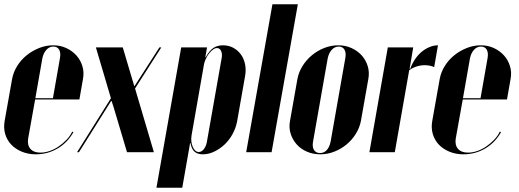

<svg xmlns="http://www.w3.org/2000/svg" viewBox="-28 -719 2454 907"><path d="M29 -345Q35 -378 53 -407Q71 -436 97.5 -457.5Q124 -479 156.5 -492Q189 -505 223 -505Q257 -505 285 -492Q313 -479 332.5 -457.5Q352 -436 361 -407Q370 -378 364 -346L347 -249H138L105 -65Q100 -34 115.5 -16Q131 2 163 2Q184 2 206 -5.5Q228 -13 248 -26.5Q268 -40 285.5 -58Q303 -76 313 -97L319 -95Q291 -45 244 -17.5Q197 10 141 10Q105 10 75 -2.5Q45 -15 25 -36Q5 -57 -3.5 -86Q-12 -115 -6 -148ZM222 -255 255 -443Q260 -469 251.5 -484Q243 -499 224 -499Q205 -499 191 -483.5Q177 -468 172 -443L139 -255Z M552 -495 606 -313H608L725 -495H734L610 -301L699 0H572L508 -215L499 -242H497L345 0H336L496 -255L425 -495Z M942 -449H944Q961 -480 980 -492.5Q999 -505 1025 -505Q1052 -505 1073.5 -493.5Q1095 -482 1109.5 -462.5Q1124 -443 1129.5 -416.5Q1135 -390 1130 -361L1092 -145Q1086 -114 1070.5 -85.5Q1055 -57 1032.5 -36Q1010 -15 983.5 -2.5Q957 10 930 10Q906 10 891.5 -2Q877 -14 872 -43H870L833 168H711L828 -495H950ZM877 -80Q872 -50 882.5 -25.5Q893 -1 911 -1Q924 -1 934.5 -14Q945 -27 949 -47L1019 -444Q1023 -464 1016.5 -478Q1010 -492 997 -492Q988 -492 978.5 -485Q969 -478 960.5 -467.5Q952 -457 945.5 -443.5Q939 -430 936 -417Z M1259 -699H1379L1255 0H1135Z M1570 -505Q1604 -505 1632.5 -492Q1661 -479 1680.5 -457.5Q1700 -436 1709 -407Q1718 -378 1712 -346L1677 -148Q1671 -116 1653 -87Q1635 -58 1609 -36.5Q1583 -15 1551 -2.5Q1519 10 1485 10Q1451 10 1422 -2.5Q1393 -15 1373.5 -37Q1354 -59 1345 -87.5Q1336 -116 1342 -148L1377 -346Q1383 -378 1401 -407Q1419 -436 1445.5 -458Q1472 -480 1504 -492.5Q1536 -505 1570 -505ZM1572 -499Q1553 -499 1539 -483.5Q1525 -468 1520 -443L1451 -51Q1446 -26 1455 -11Q1464 4 1484 4Q1503 4 1516 -10.5Q1529 -25 1534 -51L1603 -443Q1608 -469 1599.5 -484Q1591 -499 1572 -499Z M1924 -495 1907 -394H1910Q1918 -417 1931.5 -437.5Q1945 -458 1962.5 -473Q1980 -488 2000.5 -496.5Q2021 -505 2041 -505L2023 -402Q2004 -411 1978 -411Q1958 -411 1938.5 -404.5Q1919 -398 1905 -387L1837 0H1717L1804 -495Z M2049 -345Q2055 -378 2073 -407Q2091 -436 2117.5 -457.5Q2144 -479 2176.5 -492Q2209 -505 2243 -505Q2277 -505 2305 -492Q2333 -479 2352.5 -457.5Q2372 -436 2381 -407Q2390 -378 2384 -346L2367 -249H2158L2125 -65Q2120 -34 2135.5 -16Q2151 2 2183 2Q2204 2 2226 -5.5Q2248 -13 2268 -26.5Q2288 -40 2305.5 -58Q2323 -76 2333 -97L2339 -95Q2311 -45 2264 -17.5Q2217 10 2161 10Q2125 10 2095 -2.5Q2065 -15 2045 -36Q2025 -57 2016.5 -86Q2008 -115 2014 -148ZM2242 -255 2275 -443Q2280 -469 2271.5 -484Q2263 -499 2244 -499Q2225 -499 2211 -483.5Q2197 -468 2192 -443L2159 -255Z"/></svg>

Font: Moniqa Black Ita Display
Style: Italic
Weight: 900
Italic angle: -10°
Designer: Rajesh Rajput
Foundry: Rajesh Rajput
Version: Version 1.000